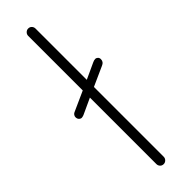

<svg xmlns="http://www.w3.org/2000/svg" viewBox="-262 -741 741 741"><g transform="rotate(-45 109.0 -370.0)"><path d="M223 -458Q223 -443 208 -437L128 -401V-20Q128 -12 122 -6Q116 0 108 0Q99 0 93.5 -6Q88 -12 88 -20V-383L23 -353Q15 -350 11 -350Q5 -350 0 -355Q-5 -360 -5 -369Q-5 -374 -1.5 -379Q2 -384 8 -386L88 -422V-720Q88 -728 94 -734Q100 -740 108 -740Q117 -740 122.5 -734Q128 -728 128 -720V-440L193 -470Q201 -474 208 -474Q214 -474 218.5 -469.5Q223 -465 223 -458Z"/></g></svg>

Font: Quicksand Light
Style: Regular
Weight: 300
Designer: Andrew Paglinawan
Foundry: Andrew Paglinawan
Version: Version 3.000